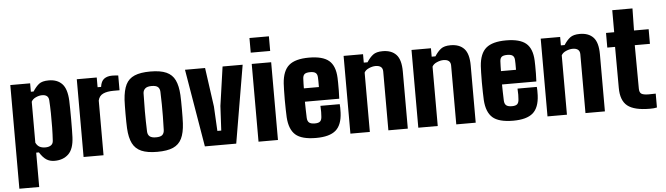

<svg xmlns="http://www.w3.org/2000/svg" viewBox="-56 -1038 5118 1476"><g transform="rotate(-5 2503.5 -300.0)"><path d="M40 200V-600H193V-535H214Q237 -571 261.5 -590.5Q286 -610 337 -610Q403 -610 440 -571Q477 -532 481 -441Q482 -416 482.5 -378Q483 -340 483 -298.5Q483 -257 482.5 -220Q482 -183 481 -159Q477 -68 436 -29Q395 10 329 10Q292 10 265.5 -7.5Q239 -25 214 -65H193V200ZM267 -99Q294 -99 310.5 -110.5Q327 -122 328 -146Q331 -192 332 -247Q333 -302 332 -357.5Q331 -413 328 -458Q325 -501 276 -501Q253 -501 228 -489.5Q203 -478 193 -458V-142Q204 -119 222 -109Q240 -99 267 -99Z M553 0V-600H707V-525H734Q740 -569 764 -586.5Q788 -604 826 -604Q840 -604 853 -603Q866 -602 873 -601V-487H828Q776 -487 745.5 -472.5Q715 -458 707 -422V0Z M1121 10Q1045 10 999 -10Q953 -30 931 -74Q909 -118 905 -191Q904 -210 903.5 -239.5Q903 -269 903 -301.5Q903 -334 903.5 -363Q904 -392 905 -410Q910 -484 931.5 -527.5Q953 -571 999 -590.5Q1045 -610 1121 -610Q1199 -610 1244.5 -589.5Q1290 -569 1311 -525Q1332 -481 1336 -410Q1337 -391 1337.5 -361.5Q1338 -332 1338 -299.5Q1338 -267 1337.5 -238Q1337 -209 1336 -191Q1332 -118 1310.5 -74Q1289 -30 1244 -10Q1199 10 1121 10ZM1121 -102Q1156 -102 1170 -115Q1184 -128 1185 -153Q1187 -212 1187.5 -258.5Q1188 -305 1187.5 -350Q1187 -395 1185 -448Q1184 -472 1170 -485Q1156 -498 1121 -498Q1087 -498 1071.5 -484Q1056 -470 1055 -448Q1053 -387 1053 -309.5Q1053 -232 1056 -153Q1057 -128 1072 -115Q1087 -102 1121 -102Z M1489 0 1388 -600H1543L1585 -299L1595 -110H1625L1635 -299L1678 -600H1833L1731 0Z M1903 -687V-800H2053V-687ZM1903 0V-600H2053V0Z M2401 -233H2550Q2551 -227 2551.5 -206Q2552 -185 2551 -168Q2547 -73 2499 -31.5Q2451 10 2347 10Q2236 10 2188.5 -32Q2141 -74 2135 -168Q2134 -191 2133 -228Q2132 -265 2132 -305.5Q2132 -346 2133 -380Q2134 -414 2135 -430Q2142 -527 2191 -568.5Q2240 -610 2345 -610Q2451 -610 2499 -569.5Q2547 -529 2551 -436Q2552 -424 2552 -396.5Q2552 -369 2552 -336Q2552 -303 2550 -275H2285Q2285 -246 2286 -216Q2287 -186 2288 -151Q2289 -125 2302.5 -113.5Q2316 -102 2347 -102Q2376 -102 2388 -113.5Q2400 -125 2401 -152Q2402 -167 2402.5 -185.5Q2403 -204 2401 -233ZM2345 -498Q2314 -498 2301.5 -487.5Q2289 -477 2288 -453Q2287 -433 2286.5 -414Q2286 -395 2286 -378H2402Q2402 -404 2402 -425Q2402 -446 2401 -453Q2400 -477 2387 -487.5Q2374 -498 2345 -498Z M2612 0V-600H2762V-535H2791Q2814 -571 2839.5 -590.5Q2865 -610 2914 -610Q2982 -610 3018.5 -571Q3055 -532 3055 -441V0H2905V-454Q2905 -501 2849 -501Q2826 -501 2799 -489.5Q2772 -478 2762 -458V0Z M3136 0V-600H3286V-535H3315Q3338 -571 3363.5 -590.5Q3389 -610 3438 -610Q3506 -610 3542.5 -571Q3579 -532 3579 -441V0H3429V-454Q3429 -501 3373 -501Q3350 -501 3323 -489.5Q3296 -478 3286 -458V0Z M3922 -233H4071Q4072 -227 4072.5 -206Q4073 -185 4072 -168Q4068 -73 4020 -31.5Q3972 10 3868 10Q3757 10 3709.5 -32Q3662 -74 3656 -168Q3655 -191 3654 -228Q3653 -265 3653 -305.5Q3653 -346 3654 -380Q3655 -414 3656 -430Q3663 -527 3712 -568.5Q3761 -610 3866 -610Q3972 -610 4020 -569.5Q4068 -529 4072 -436Q4073 -424 4073 -396.5Q4073 -369 4073 -336Q4073 -303 4071 -275H3806Q3806 -246 3807 -216Q3808 -186 3809 -151Q3810 -125 3823.5 -113.5Q3837 -102 3868 -102Q3897 -102 3909 -113.5Q3921 -125 3922 -152Q3923 -167 3923.5 -185.5Q3924 -204 3922 -233ZM3866 -498Q3835 -498 3822.5 -487.5Q3810 -477 3809 -453Q3808 -433 3807.5 -414Q3807 -395 3807 -378H3923Q3923 -404 3923 -425Q3923 -446 3922 -453Q3921 -477 3908 -487.5Q3895 -498 3866 -498Z M4133 0V-600H4283V-535H4312Q4335 -571 4360.5 -590.5Q4386 -610 4435 -610Q4503 -610 4539.5 -571Q4576 -532 4576 -441V0H4426V-454Q4426 -501 4370 -501Q4347 -501 4320 -489.5Q4293 -478 4283 -458V0Z M4923 10Q4802 10 4750 -31.5Q4698 -73 4698 -170L4697 -487H4637V-600H4700V-770H4856L4853 -600H4966V-487H4849L4851 -152Q4851 -121 4867.5 -111Q4884 -101 4923 -101Q4937 -101 4949 -101.5Q4961 -102 4977 -102V5Q4965 8 4952 9Q4939 10 4923 10Z"/></g></svg>

Font: Big Shoulders Text Black
Style: Regular
Weight: 900
Designer: Patric King
Foundry: XO Type Co
Version: Version 1.000; ttfautohint (v1.8.2)